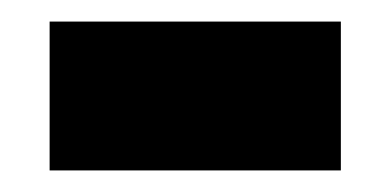

<svg xmlns="http://www.w3.org/2000/svg" viewBox="-20 -357 362 178"><path d="M26 -199V-337H296V-199Z"/></svg>

Font: Noto Sans Khmer ExtraBold
Style: Regular
Weight: 800
Version: Version 2.003